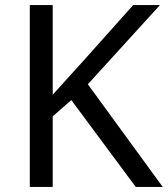

<svg xmlns="http://www.w3.org/2000/svg" viewBox="-20 -734 659 754"><path d="M619 0 325 -403 608 -714H503L310 -498C269 -452 227 -407 187 -362V-714H97V0H187V-277L260 -341L513 0Z"/></svg>

Font: Noto Sans Arabic
Style: Regular
Weight: 400
Designer: Monotype Design Team, Nadine Chahine, Nizar Qandah and Khaled Hosny
Foundry: Monotype Imaging Inc.
Version: Version 2.012